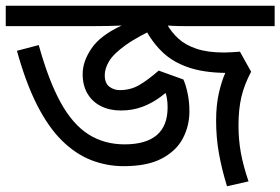

<svg xmlns="http://www.w3.org/2000/svg" viewBox="-30 -642 977 669"><path d="M401 -63Q342 -63 288 -84Q234 -105 186.5 -151.5Q139 -198 99.5 -275.5Q60 -353 29 -465L105 -485Q139 -362 181 -285.5Q223 -209 278 -174Q333 -139 404 -139Q478 -139 516 -171Q554 -203 554 -268Q554 -299 546 -321Q538 -343 530 -358H590Q562 -329 531.5 -306Q501 -283 466.5 -270Q432 -257 391 -257Q352 -257 322 -272Q292 -287 275 -315.5Q258 -344 258 -384Q258 -428 289 -473.5Q320 -519 394 -553Q374 -552 348.5 -551.5Q323 -551 298 -551H-10V-622H927V-551H614Q590 -551 571 -552Q552 -553 535 -554Q451 -516 408 -485Q365 -454 350 -428.5Q335 -403 335 -380Q335 -352 351 -340Q367 -328 387 -328Q425 -328 455 -345.5Q485 -363 523 -396L609 -365Q618 -345 624 -315.5Q630 -286 630 -254Q630 -204 607.5 -160.5Q585 -117 534.5 -90Q484 -63 401 -63ZM801 -205Q801 -156 809 -111Q817 -66 836 -10L761 7Q743 -51 733 -106.5Q723 -162 723 -222Q723 -275 732.5 -317Q742 -359 755 -388Q679 -389 625.5 -407.5Q572 -426 536 -460.5Q500 -495 475 -543L551 -559Q567 -530 591.5 -507.5Q616 -485 655 -472Q694 -459 751 -459Q765 -459 778 -460Q791 -461 806 -462L845 -392Q821 -347 811 -304Q801 -261 801 -205Z"/></svg>

Font: bangla115
Style: Regular
Weight: 400
Designer: Jelle Bosma - Monotype Design Team
Foundry: Monotype Imaging Inc.
Version: Version 2.003